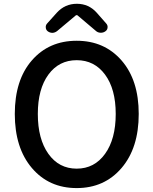

<svg xmlns="http://www.w3.org/2000/svg" viewBox="-20 -961 794 994"><path d="M56.6 -371.1Q56.6 -546.9 145 -648.4Q233.4 -750 377 -750Q520.5 -750 609.4 -647.9Q698.2 -545.9 698.2 -371.1Q698.2 -195.3 609.4 -91.3Q520.5 12.7 377 12.7Q233.4 12.7 145 -91.3Q56.6 -195.3 56.6 -371.1ZM579.1 -371.1Q579.1 -500 523.9 -574.7Q468.8 -649.4 377 -649.4Q285.2 -649.4 230.5 -574.7Q175.8 -500 175.8 -371.1Q175.8 -241.2 230.5 -164.6Q285.2 -87.9 377 -87.9Q468.8 -87.9 523.9 -164.6Q579.1 -241.2 579.1 -371.1ZM227.5 -798.8Q216.8 -806.6 216.8 -821.3Q216.8 -831.1 223.6 -838.9L274.4 -895.5Q316.4 -941.4 377.9 -941.4Q439.5 -941.4 480.5 -895.5L530.3 -838.9Q537.1 -831.1 537.1 -821.3Q537.1 -806.6 525.4 -798.8Q514.6 -791 500.5 -791.5Q486.3 -792 476.6 -800.8L380.9 -881.8Q378.9 -882.8 377 -882.8Q375 -882.8 373 -881.8L276.4 -800.8Q265.6 -792 252.9 -791Q252 -791 251 -791Q238.3 -791 227.5 -798.8Z"/></svg>

Font: Gen Jyuu GothicX Medium
Style: Regular
Weight: 500
Designer: Ryoko NISHIZUKA (kana &amp; ideographs); Paul D. Hunt (Latin, Greek &amp; Cyrillic); Wenlong ZHANG (bopomofo); Sandoll C
Version: Version 1.058.20140828